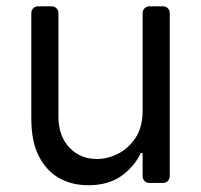

<svg xmlns="http://www.w3.org/2000/svg" viewBox="-20 -565 621 593"><path d="M161.9 -15.3Q122.5 -38 99.4 -83.8Q76.7 -128.9 76.7 -198.9V-524.5Q76.7 -533.4 82.7 -539.4Q88.8 -545.5 97.7 -545.5H139.9Q148.4 -545.5 154.5 -539.4Q160.5 -533.4 160.5 -524.5V-204.5Q160.5 -145.2 194.2 -109.4Q227.6 -73.9 279.8 -73.9Q311.4 -73.9 343.8 -89.8Q376.1 -105.8 398.4 -138.8Q420.5 -172.2 420.5 -223V-524.5Q420.5 -533.4 426.5 -539.4Q432.5 -545.5 441.4 -545.5H483.7Q492.2 -545.5 498.2 -539.4Q504.3 -533.4 504.3 -524.5V-21Q504.3 -12.1 498.2 -6Q492.2 0 483.7 0H441.4Q432.5 0 426.5 -6Q420.5 -12.1 420.5 -21V-92.3H414.8Q395.6 -51.1 355.1 -21.7Q314.6 7.1 252.8 7.1Q202.1 7.1 161.9 -15.3Z"/></svg>

Font: DeltaSans
Style: Regular
Weight: 400
Designer: Rasmus Andersson
Foundry: rsms
Version: Version 3.012